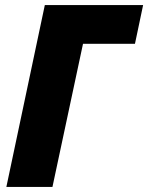

<svg xmlns="http://www.w3.org/2000/svg" viewBox="-20 -734 582 754"><path d="M5 0H186L306 -562H510L542 -714H156Z"/></svg>

Font: Noto Sans UI SemiCondensed Black
Style: Italic
Weight: 900
Width: 4
Italic angle: -372°
Designer: Monotype Design Team
Foundry: Monotype Imaging Inc.
Version: Version 1.901